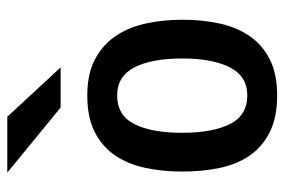

<svg xmlns="http://www.w3.org/2000/svg" viewBox="-150 -652 799 540"><g transform="rotate(-90 250.0 -382.5)"><path d="M251 -3Q189 -3 147.5 -24Q106 -45 81.5 -81Q57 -117 47 -165.5Q37 -214 37 -270Q37 -326 47.5 -374.5Q58 -423 82.5 -459Q107 -495 148 -516Q189 -537 251 -537Q311 -537 351.5 -516Q392 -495 417 -459Q442 -423 453 -374Q464 -325 464 -270Q464 -214 453.5 -165.5Q443 -117 418.5 -81Q394 -45 353 -24Q312 -3 251 -3ZM251 -87Q305 -87 330 -136Q355 -185 355 -270Q355 -356 330 -404.5Q305 -453 251 -453Q195 -453 170.5 -404.5Q146 -356 146 -270Q146 -185 170.5 -136Q195 -87 251 -87ZM330 -612H217L34 -762H191Z"/></g></svg>

Font: D2Coding
Style: Bold
Weight: 700
Monospace: yes
Designer: Yong-Rak Park; Jeong-Hwan Yoon; Sang-Min Lee;
Foundry: NHN Corporation
Version: Version 1.3.2; Build 20180524